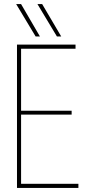

<svg xmlns="http://www.w3.org/2000/svg" viewBox="-20 -918 422 938"><path d="M63 0V-700H349V-680H83V-377H330V-358H83V-20H363V0ZM258 -740 163 -898H186L279 -740ZM154 -740 59 -898H83L175 -740Z"/></svg>

Font: Georama SemiCondensed Thin
Style: Regular
Weight: 100
Width: 4
Designer: Jean-Baptiste Levee
Foundry: Production Type
Version: Version 1.000